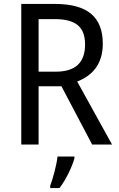

<svg xmlns="http://www.w3.org/2000/svg" viewBox="-20 -734 603 975"><path d="M259 -714H88V0H176V-296H292L448 0H549L372 -320C446 -349 502 -405 502 -512C502 -647 425 -714 259 -714ZM256 -637C362 -637 412 -600 412 -508C412 -417 364 -370 263 -370H176V-637ZM358 70V61H272C268 103 248 175 235 209V221H282C315 179 347 111 358 70Z"/></svg>

Font: Noto Sans Georgian SemiCondensed
Style: Regular
Weight: 400
Width: 4
Designer: Monotype Design Team, Akaki Razmadze
Foundry: Google LLC
Version: Version 2.005